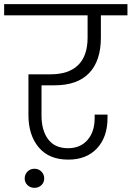

<svg xmlns="http://www.w3.org/2000/svg" viewBox="-49 -760 634 925"><path d="M151 -349V-203Q151 -132 183 -89Q215 -46 279 -46Q338 -46 372.5 -85.5Q407 -125 407 -191V-208H469V-192Q469 -100 418.5 -45.5Q368 9 280 9Q187 9 137.5 -50Q88 -109 88 -206V-402H195Q282 -402 327.5 -446.5Q373 -491 373 -579V-686H-29V-740H565V-686H437V-579Q437 -467 380.5 -408Q324 -349 214 -349ZM164 100Q164 119 150.5 132Q137 145 117 145Q97 145 83.5 132Q70 119 70 100Q70 80 83.5 66.5Q97 53 117 53Q137 53 150.5 66.5Q164 80 164 100Z"/></svg>

Font: A Bank Premium Light
Style: Regular
Weight: 300
Designer: Ninad Kale (Devanagari), Jonny Pinhorn (Latin), Htun Naung (Myanmar)
Foundry: Indian Type Foundry
Version: 4.004